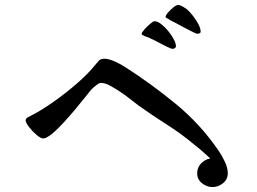

<svg xmlns="http://www.w3.org/2000/svg" viewBox="-20 -798 1040 778"><path d="M903 -96Q903 -71 883.5 -55.5Q864 -40 841 -40Q818 -40 798.5 -55.5Q779 -71 779 -96Q779 -119 794.5 -135.5Q810 -152 832 -156Q816 -171 800 -185Q784 -199 767 -212Q715 -256 656.5 -293Q598 -330 542 -370Q523 -384 505 -398.5Q487 -413 467 -426Q454 -435 430.5 -448.5Q407 -462 390 -462Q383 -462 378 -458.5Q373 -455 368 -451Q352 -439 340 -423Q328 -407 315 -392Q306 -380 285 -355Q264 -330 239 -302.5Q214 -275 191 -256Q168 -237 155 -237Q145 -237 128 -251.5Q111 -266 97.5 -283.5Q84 -301 84 -310Q84 -318 92.5 -322.5Q101 -327 107 -330Q148 -351 197 -385.5Q246 -420 291.5 -459.5Q337 -499 365 -534Q373 -544 380.5 -552Q388 -560 403 -560Q421 -560 446 -548.5Q471 -537 486 -527Q594 -458 693.5 -376Q793 -294 866 -187Q878 -170 890.5 -144Q903 -118 903 -96ZM693 -610Q693 -606 688.5 -603Q684 -600 680 -600Q674 -600 655.5 -609Q637 -618 618.5 -628Q600 -638 592 -641Q584 -646 575 -648.5Q566 -651 560 -655Q554 -657 554 -661Q554 -666 565 -678.5Q576 -691 588.5 -701.5Q601 -712 606 -712Q618 -712 633 -700.5Q648 -689 661.5 -672.5Q675 -656 684 -639Q693 -622 693 -610ZM793 -669Q793 -665 788 -663Q783 -661 780 -661Q776 -661 761 -668.5Q746 -676 727 -686Q708 -696 691.5 -705Q675 -714 668 -717Q667 -719 659 -723Q651 -727 651 -729Q651 -736 661 -747.5Q671 -759 683 -768.5Q695 -778 702 -778Q709 -778 722 -770.5Q735 -763 740 -758Q750 -749 762.5 -733Q775 -717 784 -700Q793 -683 793 -669Z"/></svg>

Font: Kaisei Decol Medium
Style: Regular
Weight: 500
Designer: Font-Kai, 金井和夫
Foundry: KAZUO KANAI
Version: Version 5.003